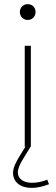

<svg xmlns="http://www.w3.org/2000/svg" viewBox="-20 -703 266 920"><path d="M98.6 0H101.6L75.2 43C57.1 72.3 42.5 100.1 42.5 125.5C42.5 168.9 77.1 197.3 131.3 197.3C157.2 197.3 185.1 191.4 214.8 179.7L206.5 158.2C180.7 168 156.7 172.9 133.8 172.9C92.3 172.9 65.4 153.8 65.4 123C65.4 106.9 74.2 84.5 92.3 55.7L126.5 0H127.9V-483.4H98.6ZM75.2 -645.5C75.2 -624.5 90.8 -607.4 112.8 -607.4C135.7 -607.4 150.4 -624.5 150.4 -645.5C150.4 -666.5 135.7 -683.1 112.8 -683.1C90.8 -683.1 75.2 -666.5 75.2 -645.5Z"/></svg>

Font: Estedad Thin
Style: Regular
Weight: 100
Designer: Amin Abedi
Version: Version 7.3